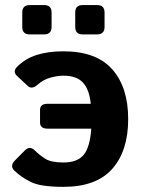

<svg xmlns="http://www.w3.org/2000/svg" viewBox="-20 -724 562 754"><path d="M96.7 -588.9Q67.4 -588.9 67.4 -618.2V-674.8Q67.4 -704.1 96.7 -704.1H153.3Q182.6 -704.1 182.6 -674.8V-618.2Q182.6 -588.9 153.3 -588.9ZM304.7 -588.9Q275.4 -588.9 275.4 -618.2V-674.8Q275.4 -704.1 304.7 -704.1H361.3Q390.6 -704.1 390.6 -674.8V-618.2Q390.6 -588.9 361.3 -588.9ZM36.1 -54.2Q17.6 -72.3 38.6 -93.8L78.1 -133.8Q97.2 -152.8 117.2 -132.8Q134.8 -115.2 157.7 -100.6Q180.7 -85.9 229 -85.9Q284.2 -85.9 308.8 -116.2Q333.5 -146.5 338.4 -218.8H166.5Q137.2 -218.8 137.2 -243.2V-292Q137.2 -316.4 166.5 -316.4H336.4Q331.5 -370.1 306.9 -398.4Q282.2 -426.8 229 -426.8Q206.1 -426.8 178.2 -419.2Q150.4 -411.6 126.5 -390.6Q105 -371.6 88.9 -386.7L47.9 -424.8Q28.3 -442.9 46.9 -461.4Q78.6 -493.7 123.8 -508.1Q168.9 -522.5 229 -522.5Q358.4 -522.5 420.9 -451.7Q483.4 -380.9 483.4 -256.3Q483.4 -131.8 420.9 -61Q358.4 9.8 229 9.8Q138.7 9.8 100.1 -9.8Q61.5 -29.3 36.1 -54.2Z"/></svg>

Font: Istok
Style: Bold
Weight: 700
Designer: Andrey V. Panov
Foundry: Andrey V. Panov
Version: Version 1.0.1